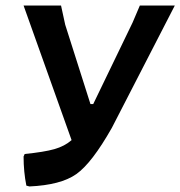

<svg xmlns="http://www.w3.org/2000/svg" viewBox="-20 -663 650 692"><path d="M65 -99 69 -108Q139 -115 176 -125.5Q213 -136 238 -158L65 -643H200L215 -574L306 -288H316L458 -582L484 -643H610L383 -202Q311 -75 255 -35.5Q199 4 86 9L75 6Q65 -44 65 -99Z"/></svg>

Font: Alegreya Sans
Style: Bold Italic
Weight: 700
Italic angle: -7°
Designer: Juan Pablo del Peral
Foundry: Huerta Tipografica
Version: Version 2.007